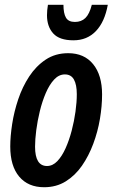

<svg xmlns="http://www.w3.org/2000/svg" viewBox="-20 -775 472 805"><path d="M165 10Q98 10 60.5 -34.5Q23 -79 23 -161Q23 -203 31 -255Q39 -307 56.5 -359Q74 -411 102.5 -454.5Q131 -498 171.5 -525Q212 -552 266 -552Q333 -552 370.5 -506Q408 -460 408 -379Q408 -330 399 -276.5Q390 -223 371 -172Q352 -121 323.5 -80Q295 -39 255.5 -14.5Q216 10 165 10ZM177 -79Q201 -79 220.5 -99.5Q240 -120 255 -153.5Q270 -187 280.5 -227Q291 -267 296.5 -307Q302 -347 302 -380Q302 -420 290 -441.5Q278 -463 252 -463Q227 -463 207 -441.5Q187 -420 172 -385Q157 -350 147 -309Q137 -268 132 -229Q127 -190 127 -160Q127 -79 177 -79ZM288 -606Q229 -606 203 -635Q177 -664 177 -711Q177 -731 181 -755H246Q246 -719 256.5 -701Q267 -683 294 -683Q321 -683 338 -699.5Q355 -716 365 -755H432Q419 -683 382 -644.5Q345 -606 288 -606Z"/></svg>

Font: Noto Sans ExtraCondensed SemiBold
Style: Italic
Weight: 600
Width: 2
Italic angle: -12°
Designer: Monotype Design Team
Foundry: Monotype Imaging Inc.
Version: Version 2.013; ttfautohint (v1.8.4.7-5d5b)